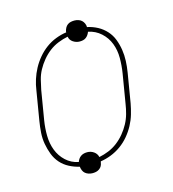

<svg xmlns="http://www.w3.org/2000/svg" viewBox="-94 -641 688 762"><g transform="rotate(-15 250.0 -260.0)"><path d="M194 42Q186 42 178 39.5Q170 37 164 32Q158 27 155 19.5Q152 12 151 4Q129 -1 109 -11.5Q89 -22 74.5 -38.5Q60 -55 52 -76Q44 -97 40 -119.5Q36 -142 37.5 -165.5Q39 -189 43 -213L63 -333Q66 -355 73 -377Q80 -399 91 -419.5Q102 -440 117.5 -458.5Q133 -477 152 -491Q171 -505 193 -513.5Q215 -522 237 -525V-529Q239 -537 242.5 -543.5Q246 -550 252 -554.5Q258 -559 265.5 -560.5Q273 -562 280 -562Q288 -562 296 -559.5Q304 -557 309.5 -552Q315 -547 318.5 -539.5Q322 -532 322 -524Q345 -519 364.5 -508.5Q384 -498 399 -481.5Q414 -465 422 -444Q430 -423 433.5 -400.5Q437 -378 436 -354.5Q435 -331 431 -307L411 -187Q407 -165 400.5 -143Q394 -121 383 -100.5Q372 -80 356.5 -61.5Q341 -43 321.5 -29Q302 -15 280 -6.5Q258 2 237 5L236 9Q235 17 231.5 23.5Q228 30 221.5 34.5Q215 39 208 40.5Q201 42 194 42ZM236 -13Q256 -17 275.5 -25Q295 -33 312 -46Q329 -59 343 -76Q357 -93 367 -111.5Q377 -130 382.5 -150Q388 -170 391 -190L411 -310Q416 -341 416 -372.5Q416 -404 405.5 -431.5Q395 -459 373 -479Q351 -499 321 -505Q319 -499 315 -493Q311 -487 305.5 -483Q300 -479 293.5 -477.5Q287 -476 280 -476Q265 -476 252.5 -484.5Q240 -493 238 -507Q218 -503 198 -495Q178 -487 161 -474Q144 -461 130 -444Q116 -427 106 -408.5Q96 -390 91 -370Q86 -350 82 -330L62 -210Q57 -179 57.5 -147.5Q58 -116 68.5 -88.5Q79 -61 100.5 -41Q122 -21 152 -15Q154 -21 158 -27Q162 -33 168 -37Q174 -41 180.5 -42.5Q187 -44 194 -44Q209 -44 221 -35.5Q233 -27 236 -13Z"/></g></svg>

Font: Iosevka SS18 Thin
Style: Italic
Weight: 100
Italic angle: -9°
Monospace: yes
Designer: Belleve Invis
Foundry: Belleve Invis
Version: Version 25.1.1; ttfautohint (v1.8.4)